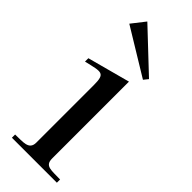

<svg xmlns="http://www.w3.org/2000/svg" viewBox="-247 -777 806 806"><g transform="rotate(45 156.5 -373.5)"><path d="M21 -443C102 -462 117 -470 117 -398V-58C117 -13 74 -21 30 -19V0H297V-19C244 -21 211 -13 211 -58V-514L21 -463ZM40 -687 87 -747 263 -581 247 -561Z"/></g></svg>

Font: Ortica Linear
Style: Regular
Weight: 400
Designer: Benedetta Bovani
Foundry: Collletttivo
Version: Version 2.000;Glyphs 3.1.2 (3151)